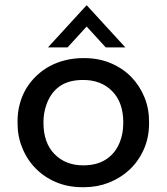

<svg xmlns="http://www.w3.org/2000/svg" viewBox="-20 -732 660 760"><path d="M313.5 9H305.5Q249.5 9 203 -10.5Q155 -30.5 121 -65.5Q86.5 -100.5 68 -147.5Q49.5 -192 49.5 -243V-252.5Q49.5 -288 58 -319.5Q67 -353.5 84 -382Q101 -410 125 -432.5Q148.5 -455 177.5 -470.5Q206.5 -486 240 -494Q273.5 -502 309.5 -502H313.5Q370.5 -502 417 -482.5Q465 -462.5 499 -428Q533 -393 552 -346.5Q570 -302 570 -251V-243Q570 -188.5 550 -142.5Q529.5 -95.5 494 -61.5Q458.5 -28 411 -9Q364.5 9 313.5 9ZM309.5 -77.5Q362 -77.5 397.2 -99.5Q432.5 -121.5 450.2 -160Q468 -198.5 468 -247Q468 -326.5 424.2 -371Q380.5 -415.5 309.5 -415.5Q251 -415.5 215.2 -389.8Q179.5 -364 163 -315.5Q152 -284 152 -247Q152 -166.5 195.8 -122Q239.5 -77.5 309.5 -77.5ZM476 -544.5H398.5L323 -627L247.5 -544.5H170L323 -711.5Z"/></svg>

Font: Acari Sans Neue SemiBold
Style: Regular
Weight: 600
Designer: Alfredo Marco Pradil (font), Cristiano Sobral (main changes)
Foundry: Hanken Design Co. (font), Cristiano Sobral (main changes)
Version: Version 2.459;March 19, 2022;FontCreator 14.0.0.2808 64-bit;